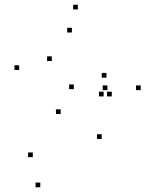

<svg xmlns="http://www.w3.org/2000/svg" viewBox="-20 -772 660 814"><path d="M310.1 -732V-752H290.1V-732ZM61.3 -475.3V-495.3H41.3V-475.3ZM237.2 -288.5V-308.5H217.2V-288.5ZM419.5 -363.2V-383.2H399.5V-363.2ZM453.9 -363.2V-383.2H433.9V-363.2ZM435.4 -389.8V-409.8H415.4V-389.8ZM411.1 -182.9V-202.9H391.1V-182.9ZM119.1 -105.7V-125.7H99.1V-105.7ZM150.8 22V2H130.8V22ZM576.5 -389.9V-409.9H556.5V-389.9ZM293.2 -394V-414H273.2V-394ZM199.6 -513.2V-533.2H179.6V-513.2ZM284.8 -634.2V-654.2H264.8V-634.2ZM431.4 -442.8V-462.8H411.4V-442.8Z"/></svg>

Font: Monaspace Argon Dots Var
Style: Regular
Weight: 400
Designer: Riley Cran and the Lettermatic Team
Version: Version 1.100 (Monaspace Argon Dots)